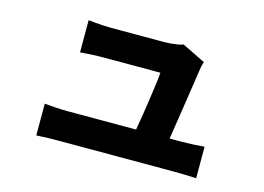

<svg xmlns="http://www.w3.org/2000/svg" viewBox="-79 -673 1158 841"><g transform="rotate(15 500.0 -253.0)"><path d="M765 -477Q761 -467 758.5 -453.5Q756 -440 755 -432Q752 -411 746.5 -375Q741 -339 734.5 -295Q728 -251 721 -207Q714 -163 708.5 -126Q703 -89 699 -67H546Q550 -88 555.5 -120Q561 -152 567 -189Q573 -226 578 -262.5Q583 -299 587.5 -331Q592 -363 593 -383Q579 -383 552.5 -383Q526 -383 492 -383Q458 -383 425.5 -383Q393 -383 368.5 -383Q344 -383 335 -383Q311 -383 281.5 -381.5Q252 -380 230 -378V-524Q244 -522 263 -520.5Q282 -519 301.5 -518Q321 -517 334 -517Q350 -517 375.5 -517Q401 -517 430 -517Q459 -517 487.5 -517Q516 -517 540 -517Q564 -517 578 -517Q589 -517 605 -518.5Q621 -520 636.5 -522.5Q652 -525 659 -529ZM139 -121Q160 -119 187.5 -117Q215 -115 242 -115Q257 -115 298 -115Q339 -115 393.5 -115Q448 -115 506.5 -115Q565 -115 619 -115Q673 -115 711 -115Q749 -115 761 -115Q780 -115 811.5 -116.5Q843 -118 864 -120V23Q854 22 835 21.5Q816 21 796.5 20.5Q777 20 763 20Q750 20 710.5 20Q671 20 617 20Q563 20 503 20Q443 20 388 20Q333 20 294 20Q255 20 242 20Q215 20 192 20.5Q169 21 139 23Z"/></g></svg>

Font: Noto Sans SC ExtraBold
Style: Regular
Weight: 800
Designer: Ryoko NISHIZUKA 西塚涼子 (kana, bopomofo & ideographs); Paul D. Hunt (Latin, Greek & Cyrillic); Sandoll Communications 산돌커뮤니
Foundry: Adobe
Version: Version 2.004-H2;hotconv 1.0.118;makeotfexe 2.5.65603